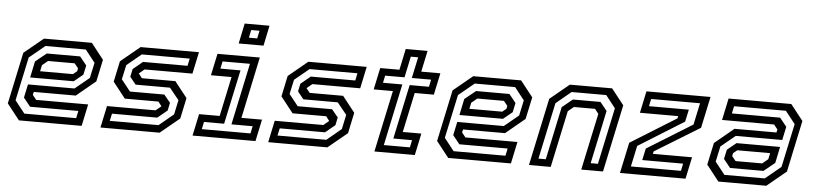

<svg xmlns="http://www.w3.org/2000/svg" viewBox="-45 -995 5250 1240"><g transform="rotate(5 2580.5 -375.0)"><path d="M526 -540 607 -437 576.5 -294.5 452 -191.5H180L175.5 -172L199.5 -141.5H537L507 0H100.5L19.5 -103L90.5 -437L215.5 -540ZM458.5 -446 502.5 -391 489.5 -330.5 431 -282.5H148.5L170.5 -388L242 -446ZM491 -493.5H229.5L128 -410L67.5 -127.5L131.5 -46.5H467.5L477.5 -94H164.5L120 -149.5L138.5 -236.5H440L533 -313L554.5 -413ZM427 -398.5H254.5L217.5 -368L209 -328H422L447.5 -349L451.5 -368Z M629 0 659 -141.5H974L1011 -172L1010.5 -169.5L987.5 -199.5H769.5L688.5 -302.5L717 -437L842 -540H1220.5L1190.5 -398.5H880.5L843.5 -368L844 -371L868 -340.5H1085L1166 -237.5L1137.5 -103L1012.5 0ZM685 -48H1001.5L1095.5 -126L1115.5 -219.5L1054 -295.5H831L792.5 -343.5L803 -394L866 -446H1154.5L1164.5 -493.5H854L760 -416L739.5 -322.5L798.5 -248H1021.5L1062.5 -198L1052 -147.5L989 -95.5H695.5Z M1471 -618.5 1498.5 -750H1659.5L1632 -618.5ZM1533.5 -661.5H1587.5L1598 -712H1544ZM1226 0 1256 -141.5H1389.5L1444 -398.5H1310.5L1340.5 -540H1615L1530.5 -141.5H1664L1634 0ZM1282 -46.5H1597.5L1607.5 -94H1470L1555 -494H1377.5L1367.5 -446.5H1498L1422.5 -94H1292Z M1716.5 0 1746.5 -141.5H2061.5L2098.5 -172L2098 -169.5L2075 -199.5H1857L1776 -302.5L1804.5 -437L1929.5 -540H2308L2278 -398.5H1968L1931 -368L1931.5 -371L1955.5 -340.5H2172.5L2253.5 -237.5L2225 -103L2100 0ZM1772.5 -48H2089L2183 -126L2203 -219.5L2141.5 -295.5H1918.5L1880 -343.5L1890.5 -394L1953.5 -446H2242L2252 -493.5H1941.5L1847.5 -416L1827 -322.5L1886 -248H2109L2150 -198L2139.5 -147.5L2076.5 -95.5H1783Z M2405 0 2490 -399H2365.5L2395.5 -540H2520L2549 -677H2690.5L2661.5 -540H2785.5L2755.5 -399H2631.5L2576.5 -141.5H2697L2667 0ZM2462 -46.5H2631L2641 -94H2519.5L2594.5 -447H2719.5L2729.5 -494H2604.5L2633.5 -630.5H2586L2557 -494H2431.5L2421.5 -447H2547Z M3309 -540 3390 -437 3359.5 -294.5 3235 -191.5H2963L2958.5 -172L2982.5 -141.5H3320L3290 0H2883.5L2802.5 -103L2873.5 -437L2998.5 -540ZM3241.5 -446 3285.5 -391 3272.5 -330.5 3214 -282.5H2931.5L2953.5 -388L3025 -446ZM3274 -493.5H3012.5L2911 -410L2850.5 -127.5L2914.5 -46.5H3250.5L3260.5 -94H2947.5L2903 -149.5L2921.5 -236.5H3223L3316 -313L3337.5 -413ZM3210 -398.5H3037.5L3000.5 -368L2992 -328H3205L3230.5 -349L3234.5 -368Z M3407 0 3500 -437 3625 -540H3899L3980 -437L3887 0H3746L3824.5 -368L3800.5 -398.5H3663.5L3626.5 -368L3548 0ZM3464.5 -46.5H3512L3585 -390.5L3653 -446H3832L3876 -391L3803 -46.5H3850L3928 -413L3865 -493.5H3640.5L3542.5 -412.5Z M4063.5 -48H4388L4398 -95.5H4133L4149.5 -171.5L4443 -353L4473 -493.5H4156L4146 -446H4404.5L4387.5 -367L4092.5 -183.5ZM3997 0 4039.5 -199.5 4336 -383.5 4339.5 -398.5H4091.5L4121.5 -540H4537L4493.5 -336.5L4201.5 -157.5L4198 -141.5H4452L4422 0Z M4635 0 4554 -103 4584.5 -245.5 4709 -348.5H4981L4985.5 -368L4961.5 -398.5H4624L4654 -540H5060.5L5141.5 -437L5070.5 -103L4945.5 0ZM4702.5 -94 4658.5 -149 4671.5 -209.5 4730 -257.5H5012.5L4990.5 -152L4919 -94ZM4670 -46.5H4931.5L5033 -130L5093.5 -412.5L5029.5 -493.5H4693.5L4683.5 -446H4996.5L5041 -390.5L5022.5 -303.5H4721L4628 -227L4606.5 -127ZM4734 -141.5H4906.5L4943.5 -172L4952 -212H4739L4713.5 -191L4709.5 -172Z"/></g></svg>

Font: Tourney Medium
Style: Italic
Weight: 500
Italic angle: -12°
Version: Version 1.015